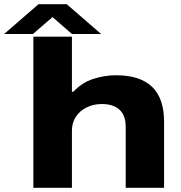

<svg xmlns="http://www.w3.org/2000/svg" viewBox="-95 -901 870 921"><path d="M-75 -738 90 -881H225L390 -738H250L157 -819L63 -738ZM65 0V-725H250V-461H257Q298 -505 352.5 -522.5Q407 -540 462 -540Q692 -540 692 -318V0H508V-293Q508 -347 478.5 -374.5Q449 -402 393 -402Q354 -402 321 -386Q288 -370 269 -341Q250 -312 250 -275V0Z"/></svg>

Font: Archivo Expanded ExtraBold
Style: Regular
Weight: 800
Width: 7
Designer: Hector Gatti
Foundry: Omnibus-Type
Version: Version 2.001; ttfautohint (v1.8.3)